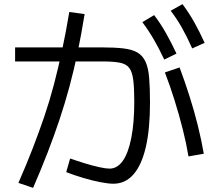

<svg xmlns="http://www.w3.org/2000/svg" viewBox="-20 -865 1040 928"><path d="M69 19Q108 -70 138.5 -149Q169 -228 194.5 -303Q220 -378 240.5 -456Q261 -534 279.5 -620Q298 -706 315 -807L389 -797Q373 -698 355 -611.5Q337 -525 315.5 -445.5Q294 -366 268 -288Q242 -210 210.5 -128.5Q179 -47 140 43ZM891 -109Q881 -170 863.5 -239.5Q846 -309 824 -379.5Q802 -450 777 -515L848 -539Q873 -472 896 -400Q919 -328 936.5 -257Q954 -186 965 -122ZM774 -577Q748 -632 723 -675Q698 -718 668 -758L725 -792Q757 -750 782.5 -704.5Q808 -659 833 -606ZM909 -631Q884 -687 859.5 -730.5Q835 -774 805 -813L862 -845Q894 -802 919.5 -756.5Q945 -711 969 -658ZM528 23Q504 23 465 15.5Q426 8 382.5 -5Q339 -18 300 -33L319 -99Q353 -87 390.5 -75.5Q428 -64 460 -57Q492 -50 509 -50Q547 -50 573.5 -87.5Q600 -125 614.5 -198Q629 -271 629 -376Q629 -440 624 -479Q619 -518 604.5 -537Q590 -556 559 -562Q528 -568 476 -568H53V-636H470Q534 -636 576.5 -631Q619 -626 644.5 -611Q670 -596 683.5 -566.5Q697 -537 701 -488.5Q705 -440 705 -368Q705 -242 685 -155Q665 -68 625.5 -22.5Q586 23 528 23Z"/></svg>

Font: M PLUS 1 Thin
Style: Regular
Weight: 400
Version: Version 1.001